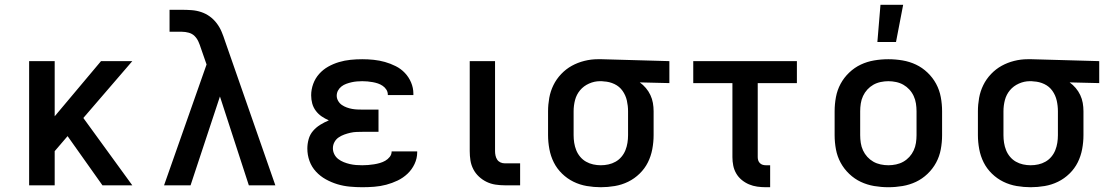

<svg xmlns="http://www.w3.org/2000/svg" viewBox="-20 -776 4640 804"><path d="M102 0V-520H209V-289L403 -520H534L329 -282L534 0H409L263 -206L209 -143V0Z M667 0 845 -506 821 -575Q817 -588 811 -601.5Q805 -615 795 -625Q785 -635 770.5 -639Q756 -643 742 -643H690V-735H742Q762 -735 782.5 -733.5Q803 -732 822.5 -725.5Q842 -719 858.5 -707Q875 -695 887.5 -678.5Q900 -662 908 -643Q916 -624 922 -605L1133 0H1022L901 -372L778 0Z M1497 8Q1471 8 1444.5 5.5Q1418 3 1393 -4.5Q1368 -12 1344.5 -25Q1321 -38 1303 -57.5Q1285 -77 1276 -102Q1267 -127 1267 -154Q1267 -174 1272.5 -193.5Q1278 -213 1291 -228Q1304 -243 1321 -253.5Q1338 -264 1357 -272Q1341 -279 1327 -288.5Q1313 -298 1302.5 -312Q1292 -326 1287.5 -342.5Q1283 -359 1283 -377Q1283 -401 1291.5 -424.5Q1300 -448 1316.5 -466.5Q1333 -485 1354.5 -497Q1376 -509 1399.5 -516Q1423 -523 1447.5 -525.5Q1472 -528 1497 -528Q1521 -528 1545 -525.5Q1569 -523 1592 -516.5Q1615 -510 1637 -499Q1659 -488 1675.5 -470.5Q1692 -453 1701.5 -430.5Q1711 -408 1711 -384V-378H1604V-380Q1604 -391 1598 -400.5Q1592 -410 1582.5 -416.5Q1573 -423 1562.5 -426.5Q1552 -430 1541 -432Q1530 -434 1519 -435Q1508 -436 1497 -436Q1486 -436 1474.5 -435Q1463 -434 1452 -431.5Q1441 -429 1430 -425Q1419 -421 1410 -414Q1401 -407 1395.5 -397Q1390 -387 1390 -375Q1390 -364 1396 -353.5Q1402 -343 1411.5 -336.5Q1421 -330 1432 -326Q1443 -322 1454 -320Q1465 -318 1476.5 -317.5Q1488 -317 1500 -317H1565V-224H1500Q1487 -224 1473.5 -223.5Q1460 -223 1447 -220Q1434 -217 1421.5 -212.5Q1409 -208 1398 -200.5Q1387 -193 1380.5 -181Q1374 -169 1374 -155Q1374 -142 1380 -130Q1386 -118 1396.5 -110Q1407 -102 1419.5 -97Q1432 -92 1445 -89Q1458 -86 1471 -85Q1484 -84 1497 -84Q1509 -84 1521.5 -85Q1534 -86 1546.5 -88Q1559 -90 1571 -93.5Q1583 -97 1593.5 -103Q1604 -109 1612 -119Q1620 -129 1620 -142H1727V-138Q1727 -113 1716 -89.5Q1705 -66 1686.5 -48.5Q1668 -31 1645 -20Q1622 -9 1597.5 -2.5Q1573 4 1547.5 6Q1522 8 1497 8Z M2158 0H2094Q2074 0 2054.5 -3Q2035 -6 2017.5 -14.5Q2000 -23 1985.5 -36.5Q1971 -50 1962 -67.5Q1953 -85 1950 -104Q1947 -123 1947 -143V-520H2053V-143Q2053 -134 2055 -124.5Q2057 -115 2062 -107.5Q2067 -100 2075.5 -96Q2084 -92 2094 -92H2158Z M2496 8Q2467 8 2437.5 3Q2408 -2 2381.5 -15Q2355 -28 2333.5 -49Q2312 -70 2299 -96Q2286 -122 2280.5 -151.5Q2275 -181 2275 -210V-310Q2275 -338 2280 -366Q2285 -394 2297.5 -419.5Q2310 -445 2330 -466Q2350 -487 2374.5 -500.5Q2399 -514 2427 -521Q2455 -528 2483 -528H2500L2783 -520V-428L2659 -431Q2673 -421 2684.5 -407.5Q2696 -394 2703.5 -378Q2711 -362 2714 -345Q2717 -328 2717 -310V-210Q2717 -181 2711.5 -151.5Q2706 -122 2693 -96Q2680 -70 2658.5 -49Q2637 -28 2610.5 -15Q2584 -2 2554.5 3Q2525 8 2496 8ZM2496 -84Q2512 -84 2528 -87.5Q2544 -91 2558 -99Q2572 -107 2582.5 -119.5Q2593 -132 2599 -147Q2605 -162 2607.5 -178Q2610 -194 2610 -210V-310Q2610 -333 2605 -355Q2600 -377 2587 -395.5Q2574 -414 2553 -424Q2532 -434 2509 -435L2500 -436H2492Q2469 -436 2446.5 -426Q2424 -416 2409 -398Q2394 -380 2388 -357Q2382 -334 2382 -310V-210Q2382 -194 2384.5 -178Q2387 -162 2393 -147Q2399 -132 2409.5 -119.5Q2420 -107 2434 -99Q2448 -91 2464 -87.5Q2480 -84 2496 -84Z M3205 8H3187Q3169 8 3151 5.5Q3133 3 3116.5 -4Q3100 -11 3086 -22.5Q3072 -34 3063 -49.5Q3054 -65 3050.5 -82.5Q3047 -100 3047 -118V-428H2883V-520H3317V-428H3153V-118Q3153 -111 3155 -104.5Q3157 -98 3162 -93Q3167 -88 3173.5 -86Q3180 -84 3187 -84H3205Z M3700 8Q3670 8 3640.5 3Q3611 -2 3584.5 -14.5Q3558 -27 3536 -48Q3514 -69 3500 -95Q3486 -121 3480.5 -150.5Q3475 -180 3475 -210V-310Q3475 -340 3480.5 -369.5Q3486 -399 3500 -425Q3514 -451 3536 -472Q3558 -493 3584.5 -505.5Q3611 -518 3640.5 -523Q3670 -528 3700 -528Q3730 -528 3759.5 -523Q3789 -518 3815.5 -505.5Q3842 -493 3864 -472Q3886 -451 3900 -425Q3914 -399 3919.5 -369.5Q3925 -340 3925 -310V-210Q3925 -180 3919.5 -150.5Q3914 -121 3900 -95Q3886 -69 3864 -48Q3842 -27 3815.5 -14.5Q3789 -2 3759.5 3Q3730 8 3700 8ZM3700 -84Q3716 -84 3732.5 -87.5Q3749 -91 3763 -99Q3777 -107 3788 -119Q3799 -131 3806 -146Q3813 -161 3815.5 -177.5Q3818 -194 3818 -210V-310Q3818 -326 3815.5 -342.5Q3813 -359 3806 -374Q3799 -389 3788 -401Q3777 -413 3763 -421Q3749 -429 3732.5 -432.5Q3716 -436 3700 -436Q3684 -436 3667.5 -432.5Q3651 -429 3637 -421Q3623 -413 3612 -401Q3601 -389 3594 -374Q3587 -359 3584.5 -342.5Q3582 -326 3582 -310V-210Q3582 -194 3584.5 -177.5Q3587 -161 3594 -146Q3601 -131 3612 -119Q3623 -107 3637 -99Q3651 -91 3667.5 -87.5Q3684 -84 3700 -84ZM3654 -600 3667 -756H3762L3732 -600Z M4296 8Q4267 8 4237.5 3Q4208 -2 4181.5 -15Q4155 -28 4133.5 -49Q4112 -70 4099 -96Q4086 -122 4080.5 -151.5Q4075 -181 4075 -210V-310Q4075 -338 4080 -366Q4085 -394 4097.5 -419.5Q4110 -445 4130 -466Q4150 -487 4174.5 -500.5Q4199 -514 4227 -521Q4255 -528 4283 -528H4300L4583 -520V-428L4459 -431Q4473 -421 4484.5 -407.5Q4496 -394 4503.5 -378Q4511 -362 4514 -345Q4517 -328 4517 -310V-210Q4517 -181 4511.5 -151.5Q4506 -122 4493 -96Q4480 -70 4458.5 -49Q4437 -28 4410.5 -15Q4384 -2 4354.5 3Q4325 8 4296 8ZM4296 -84Q4312 -84 4328 -87.5Q4344 -91 4358 -99Q4372 -107 4382.5 -119.5Q4393 -132 4399 -147Q4405 -162 4407.5 -178Q4410 -194 4410 -210V-310Q4410 -333 4405 -355Q4400 -377 4387 -395.5Q4374 -414 4353 -424Q4332 -434 4309 -435L4300 -436H4292Q4269 -436 4246.5 -426Q4224 -416 4209 -398Q4194 -380 4188 -357Q4182 -334 4182 -310V-210Q4182 -194 4184.5 -178Q4187 -162 4193 -147Q4199 -132 4209.5 -119.5Q4220 -107 4234 -99Q4248 -91 4264 -87.5Q4280 -84 4296 -84Z"/></svg>

Font: Iosevka Aile Semibold
Style: Regular
Weight: 600
Designer: Belleve Invis
Foundry: Belleve Invis
Version: Version 31.1.0; ttfautohint (v1.8.4)